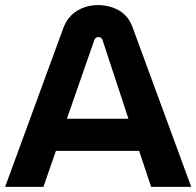

<svg xmlns="http://www.w3.org/2000/svg" viewBox="-20 -732 769 752"><path d="M0 0 228 -622Q245 -667 281.5 -689.5Q318 -712 364 -712Q410 -712 447 -690.5Q484 -669 500 -623L729 0H572L525 -141H199L150 0ZM242 -267H483L382 -574Q380 -581 375.5 -584Q371 -587 365 -587Q359 -587 355 -583.5Q351 -580 349 -574Z"/></svg>

Font: MuseoModerno Thin SemiBold
Style: Regular
Weight: 600
Version: Version 1.003